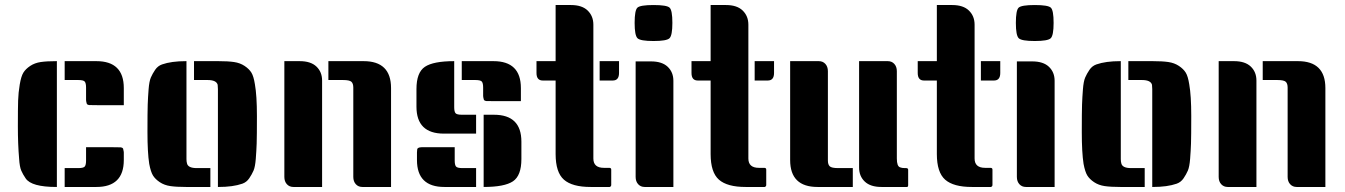

<svg xmlns="http://www.w3.org/2000/svg" viewBox="-20 -743 5343 763"><path d="M206 0H204Q105 0 82 -34Q71 -50 64.5 -65Q58 -80 56 -112Q51 -170 51 -241Q51 -312 52 -343.5Q53 -375 58.5 -407.5Q64 -440 73 -454.5Q82 -469 100 -481Q118 -493 142 -496.5Q166 -500 204 -500H206ZM322 -158Q389 -158 424 -158Q459 -158 460 -157.5Q461 -157 463.5 -156.5Q466 -156 467 -155Q468 -154 469 -152.5Q470 -151 470 -148Q472 -141 472 -137V-107Q472 0 363 0H237V-75H291Q312 -75 317 -81.5Q322 -88 322 -105ZM237 -500H363Q472 -500 472 -393V-325Q405 -325 370 -325Q335 -325 334 -325.5Q333 -326 330.5 -326.5Q328 -327 327 -328Q326 -329 325 -330.5Q324 -332 324 -334Q322 -342 322 -346V-395Q322 -412 317 -418.5Q312 -425 291 -425H237Z M751 -500H848Q886 -500 910 -496.5Q934 -493 952 -481Q970 -469 979 -454.5Q988 -440 993 -408Q1001 -363 1001 -282Q1001 -201 1000 -172.5Q999 -144 996.5 -112Q994 -80 987.5 -65Q981 -50 970.5 -34.5Q960 -19 943 -13Q906 0 848 0H846V-377Q846 -379 846 -389Q846 -399 845 -406Q840 -425 805 -425H751ZM721 -500V-123Q721 -121 721 -111Q721 -101 723 -94Q727 -75 762 -75H816V0H719Q681 0 657 -3.5Q633 -7 615 -19Q597 -31 588 -45.5Q579 -60 573 -92Q566 -137 566 -218Q566 -299 567 -327.5Q568 -356 570.5 -388Q573 -420 579.5 -435Q586 -450 596.5 -465.5Q607 -481 624 -487Q661 -500 719 -500Z M1285 -500H1425Q1534 -500 1534 -393V0H1420Q1404 0 1394 -11Q1384 -22 1384 -40V-395Q1384 -411 1376.5 -418Q1369 -425 1343 -425H1285ZM1110 -500H1171Q1215 -500 1237.5 -478.5Q1260 -457 1260 -423V0H1146Q1130 0 1120 -11Q1110 -22 1110 -40Z M1785 -500V-317Q1785 -300 1790 -293.5Q1795 -287 1816 -287H1872V-212H1744Q1635 -212 1635 -319V-389Q1635 -455 1668.5 -477.5Q1702 -500 1785 -500ZM1787 -158V-105Q1787 -88 1792 -81.5Q1797 -75 1818 -75H1872V0H1746Q1637 0 1637 -107V-137Q1637 -152 1640.5 -154Q1644 -156 1645 -156.5Q1646 -157 1650.5 -157.5Q1655 -158 1656 -158Q1722 -158 1787 -158ZM1902 -287H1943Q2052 -287 2052 -180V-111Q2052 -45 2018.5 -22.5Q1985 0 1902 0ZM1815 -500H1941Q2050 -500 2050 -393V-341Q1983 -341 1948 -341Q1913 -341 1912 -341.5Q1911 -342 1908.5 -342.5Q1906 -343 1905 -344Q1904 -345 1903 -346.5Q1902 -348 1902 -350Q1900 -358 1900 -362V-395Q1900 -412 1895 -418.5Q1890 -425 1869 -425H1815Z M2409 -8Q2409 -2 2403 0H2327Q2254 0 2221 -29Q2188 -58 2188 -131V-423H2137Q2112 -423 2112 -453V-500H2188V-723H2249Q2293 -723 2315.5 -701Q2338 -679 2338 -645V-113Q2338 -76 2380 -76H2401Q2409 -76 2409 -69ZM2440 -500V-453Q2440 -423 2415 -423H2363V-500Z M2506 -499H2567Q2611 -499 2633.5 -477.5Q2656 -456 2656 -422V0H2542Q2526 0 2516 -11Q2506 -22 2506 -40ZM2513 -712.5Q2524 -723 2577 -723Q2630 -723 2641 -712.5Q2652 -702 2652 -652Q2652 -602 2640.5 -591Q2629 -580 2577 -580Q2525 -580 2513.5 -591Q2502 -602 2502 -652Q2502 -702 2513 -712.5Z M3025 -8Q3025 -2 3019 0H2943Q2870 0 2837 -29Q2804 -58 2804 -131V-423H2753Q2728 -423 2728 -453V-500H2804V-723H2865Q2909 -723 2931.5 -701Q2954 -679 2954 -645V-113Q2954 -76 2996 -76H3017Q3025 -76 3025 -69ZM3056 -500V-453Q3056 -423 3031 -423H2979V-500Z M3120 -500H3234Q3250 -500 3260 -489Q3270 -478 3270 -460V-105Q3270 -89 3277.5 -82Q3285 -75 3311 -75H3369V0H3229Q3120 0 3120 -107ZM3589 -7Q3589 0 3584 0H3483Q3439 0 3416.5 -21.5Q3394 -43 3394 -77V-500H3508Q3524 -500 3534 -489Q3544 -478 3544 -460V-113Q3544 -82 3557 -78Q3564 -75 3576 -75H3581Q3589 -75 3589 -68Z M3924 -8Q3924 -2 3918 0H3842Q3769 0 3736 -29Q3703 -58 3703 -131V-423H3652Q3627 -423 3627 -453V-500H3703V-723H3764Q3808 -723 3830.5 -701Q3853 -679 3853 -645V-113Q3853 -76 3895 -76H3916Q3924 -76 3924 -69ZM3955 -500V-453Q3955 -423 3930 -423H3878V-500Z M4021 -499H4082Q4126 -499 4148.5 -477.5Q4171 -456 4171 -422V0H4057Q4041 0 4031 -11Q4021 -22 4021 -40ZM4028 -712.5Q4039 -723 4092 -723Q4145 -723 4156 -712.5Q4167 -702 4167 -652Q4167 -602 4155.5 -591Q4144 -580 4092 -580Q4040 -580 4028.5 -591Q4017 -602 4017 -652Q4017 -702 4028 -712.5Z M4464 -500H4561Q4599 -500 4623 -496.5Q4647 -493 4665 -481Q4683 -469 4692 -454.5Q4701 -440 4706 -408Q4714 -363 4714 -282Q4714 -201 4713 -172.5Q4712 -144 4709.5 -112Q4707 -80 4700.5 -65Q4694 -50 4683.5 -34.5Q4673 -19 4656 -13Q4619 0 4561 0H4559V-377Q4559 -379 4559 -389Q4559 -399 4558 -406Q4553 -425 4518 -425H4464ZM4434 -500V-123Q4434 -121 4434 -111Q4434 -101 4436 -94Q4440 -75 4475 -75H4529V0H4432Q4394 0 4370 -3.5Q4346 -7 4328 -19Q4310 -31 4301 -45.5Q4292 -60 4286 -92Q4279 -137 4279 -218Q4279 -299 4280 -327.5Q4281 -356 4283.5 -388Q4286 -420 4292.5 -435Q4299 -450 4309.5 -465.5Q4320 -481 4337 -487Q4374 -500 4432 -500Z M4998 -500H5138Q5247 -500 5247 -393V0H5133Q5117 0 5107 -11Q5097 -22 5097 -40V-395Q5097 -411 5089.5 -418Q5082 -425 5056 -425H4998ZM4823 -500H4884Q4928 -500 4950.5 -478.5Q4973 -457 4973 -423V0H4859Q4843 0 4833 -11Q4823 -22 4823 -40Z"/></svg>

Font: Keania One
Style: Regular
Weight: 400
Designer: Julia Petretta
Foundry: Julia Petretta
Version: Version 1.003